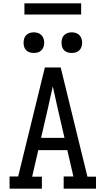

<svg xmlns="http://www.w3.org/2000/svg" viewBox="-20 -1144 640 1164"><path d="M38 0V-74H90L192 -490L252 -735H348L510 -73H562V0H366V-74H425L388 -234H212L175 -73H234V0ZM371 -308 329 -490Q322 -523 314.5 -555.5Q307 -588 300 -620Q293 -588 285.5 -555.5Q278 -523 271 -490L229 -308ZM415 -823Q402 -823 390 -826.5Q378 -830 369 -839Q360 -848 356.5 -860Q353 -872 353 -885Q353 -898 356.5 -910Q360 -922 369 -931Q378 -940 390 -944Q402 -948 415 -948Q428 -948 440 -944Q452 -940 461 -931Q470 -922 474 -910Q478 -898 478 -885Q478 -872 474 -860Q470 -848 461 -839Q452 -830 440 -826.5Q428 -823 415 -823ZM185 -823Q172 -823 160 -826.5Q148 -830 139 -839Q130 -848 126.5 -860Q123 -872 123 -885Q123 -898 126.5 -910Q130 -922 139 -931Q148 -940 160 -944Q172 -948 185 -948Q198 -948 210 -944Q222 -940 231 -931Q240 -922 244 -910Q248 -898 248 -885Q248 -872 244 -860Q240 -848 231 -839Q222 -830 210 -826.5Q198 -823 185 -823ZM472 -1056H128V-1124H472Z"/></svg>

Font: Iosevka Plex Etoile
Style: Regular
Weight: 400
Designer: Belleve Invis
Foundry: Belleve Invis
Version: Version 25.1.1; ttfautohint (v1.8.4)